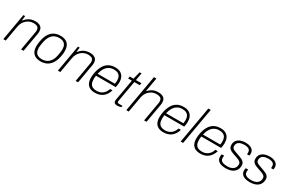

<svg xmlns="http://www.w3.org/2000/svg" viewBox="135 -1992 4893 3273"><g transform="rotate(30 2581.5 -355.5)"><path d="M27 0 119 -526H153L142 -437H148Q182 -479 216 -500.5Q250 -522 284 -530Q318 -538 352 -538Q394 -538 426 -526Q458 -514 476 -487Q494 -460 494 -416Q494 -406 493 -394.5Q492 -383 490 -371L425 0H377L442 -372Q444 -383 445 -393Q446 -403 446 -410Q446 -445 431.5 -463.5Q417 -482 391.5 -488.5Q366 -495 333 -495Q302 -495 269.5 -483Q237 -471 208 -447Q179 -423 157.5 -387Q136 -351 128 -303L75 0Z M765 12Q704 12 661.5 -9Q619 -30 596.5 -73Q574 -116 574 -182Q574 -202 576.5 -224Q579 -246 583 -271Q599 -365 634 -423.5Q669 -482 722.5 -510Q776 -538 846 -538Q908 -538 950.5 -517Q993 -496 1015 -452.5Q1037 -409 1037 -342Q1037 -323 1035.5 -301Q1034 -279 1029 -255Q1013 -163 977 -104Q941 -45 887.5 -16.5Q834 12 765 12ZM765 -31Q818 -31 861 -53Q904 -75 933.5 -123Q963 -171 975 -248Q980 -276 982.5 -294.5Q985 -313 986 -326Q987 -339 987 -350Q987 -401 970 -433Q953 -465 921.5 -480Q890 -495 846 -495Q793 -495 750.5 -473Q708 -451 679 -403.5Q650 -356 636 -278Q631 -250 628.5 -231Q626 -212 625 -199.5Q624 -187 624 -176Q624 -124 640.5 -92.5Q657 -61 689 -46Q721 -31 765 -31Z M1101 0 1193 -526H1227L1216 -437H1222Q1256 -479 1290 -500.5Q1324 -522 1358 -530Q1392 -538 1426 -538Q1468 -538 1500 -526Q1532 -514 1550 -487Q1568 -460 1568 -416Q1568 -406 1567 -394.5Q1566 -383 1564 -371L1499 0H1451L1516 -372Q1518 -383 1519 -393Q1520 -403 1520 -410Q1520 -445 1505.5 -463.5Q1491 -482 1465.5 -488.5Q1440 -495 1407 -495Q1376 -495 1343.5 -483Q1311 -471 1282 -447Q1253 -423 1231.5 -387Q1210 -351 1202 -303L1149 0Z M1836 12Q1773 12 1731.5 -10Q1690 -32 1669.5 -75Q1649 -118 1649 -180Q1649 -206 1652 -232.5Q1655 -259 1660 -284Q1676 -360 1708 -417Q1740 -474 1793.5 -506Q1847 -538 1925 -538Q1989 -538 2029.5 -514Q2070 -490 2089.5 -448Q2109 -406 2109 -351Q2109 -328 2105.5 -302.5Q2102 -277 2096 -250H1707Q1704 -231 1702.5 -214.5Q1701 -198 1701 -183Q1701 -129 1717 -95.5Q1733 -62 1765 -46.5Q1797 -31 1843 -31Q1871 -31 1898.5 -38.5Q1926 -46 1951 -62.5Q1976 -79 1996 -106.5Q2016 -134 2029 -174H2075Q2062 -127 2039 -92Q2016 -57 1985.5 -34Q1955 -11 1917 0.5Q1879 12 1836 12ZM1715 -293H2055Q2058 -311 2059.5 -327Q2061 -343 2061 -358Q2061 -402 2046 -432.5Q2031 -463 2000 -479Q1969 -495 1919 -495Q1868 -495 1826.5 -471.5Q1785 -448 1757 -403Q1729 -358 1715 -293Z M2274 11Q2248 11 2232.5 4Q2217 -3 2210.5 -15.5Q2204 -28 2204 -47Q2204 -53 2205 -60Q2206 -67 2207 -74L2279 -483H2205L2213 -526H2286L2322 -672H2360L2334 -526H2442L2434 -483H2327L2257 -88Q2256 -79 2254.5 -71.5Q2253 -64 2253 -58Q2253 -44 2260.5 -37.5Q2268 -31 2288 -31H2355L2350 -3Q2339 2 2325.5 5Q2312 8 2298.5 9.5Q2285 11 2274 11Z M2448 0 2575 -723H2623L2576 -453H2583Q2613 -486 2643 -504.5Q2673 -523 2705.5 -530.5Q2738 -538 2773 -538Q2815 -538 2847 -526Q2879 -514 2897 -487Q2915 -460 2915 -416Q2915 -406 2914 -394.5Q2913 -383 2911 -371L2846 0H2798L2863 -372Q2865 -382 2866 -392Q2867 -402 2867 -410Q2867 -445 2852.5 -463.5Q2838 -482 2812.5 -488.5Q2787 -495 2754 -495Q2723 -495 2690 -483Q2657 -471 2628 -447Q2599 -423 2578 -387Q2557 -351 2549 -303L2496 0Z M3183 12Q3120 12 3078.5 -10Q3037 -32 3016.5 -75Q2996 -118 2996 -180Q2996 -206 2999 -232.5Q3002 -259 3007 -284Q3023 -360 3055 -417Q3087 -474 3140.5 -506Q3194 -538 3272 -538Q3336 -538 3376.5 -514Q3417 -490 3436.5 -448Q3456 -406 3456 -351Q3456 -328 3452.5 -302.5Q3449 -277 3443 -250H3054Q3051 -231 3049.5 -214.5Q3048 -198 3048 -183Q3048 -129 3064 -95.5Q3080 -62 3112 -46.5Q3144 -31 3190 -31Q3218 -31 3245.5 -38.5Q3273 -46 3298 -62.5Q3323 -79 3343 -106.5Q3363 -134 3376 -174H3422Q3409 -127 3386 -92Q3363 -57 3332.5 -34Q3302 -11 3264 0.5Q3226 12 3183 12ZM3062 -293H3402Q3405 -311 3406.5 -327Q3408 -343 3408 -358Q3408 -402 3393 -432.5Q3378 -463 3347 -479Q3316 -495 3266 -495Q3215 -495 3173.5 -471.5Q3132 -448 3104 -403Q3076 -358 3062 -293Z M3518 0 3645 -723H3693L3566 0Z M3909 12Q3846 12 3804.5 -10Q3763 -32 3742.5 -75Q3722 -118 3722 -180Q3722 -206 3725 -232.5Q3728 -259 3733 -284Q3749 -360 3781 -417Q3813 -474 3866.5 -506Q3920 -538 3998 -538Q4062 -538 4102.5 -514Q4143 -490 4162.5 -448Q4182 -406 4182 -351Q4182 -328 4178.5 -302.5Q4175 -277 4169 -250H3780Q3777 -231 3775.5 -214.5Q3774 -198 3774 -183Q3774 -129 3790 -95.5Q3806 -62 3838 -46.5Q3870 -31 3916 -31Q3944 -31 3971.5 -38.5Q3999 -46 4024 -62.5Q4049 -79 4069 -106.5Q4089 -134 4102 -174H4148Q4135 -127 4112 -92Q4089 -57 4058.5 -34Q4028 -11 3990 0.5Q3952 12 3909 12ZM3788 -293H4128Q4131 -311 4132.5 -327Q4134 -343 4134 -358Q4134 -402 4119 -432.5Q4104 -463 4073 -479Q4042 -495 3992 -495Q3941 -495 3899.5 -471.5Q3858 -448 3830 -403Q3802 -358 3788 -293Z M4408 12Q4366 12 4332.5 4Q4299 -4 4275.5 -19.5Q4252 -35 4239.5 -58.5Q4227 -82 4227 -112Q4227 -123 4228.5 -135.5Q4230 -148 4234 -161H4282Q4279 -148 4277.5 -137.5Q4276 -127 4276 -117Q4276 -86 4292 -67Q4308 -48 4339.5 -39.5Q4371 -31 4417 -31Q4452 -31 4480.5 -39Q4509 -47 4529.5 -62.5Q4550 -78 4561.5 -102Q4573 -126 4573 -158Q4573 -181 4560 -196.5Q4547 -212 4525 -223Q4503 -234 4476 -242.5Q4449 -251 4421 -261Q4397 -270 4374 -279Q4351 -288 4333 -301.5Q4315 -315 4304.5 -335Q4294 -355 4294 -386Q4294 -426 4310 -455Q4326 -484 4353.5 -502.5Q4381 -521 4416.5 -529.5Q4452 -538 4491 -538Q4524 -538 4554 -531.5Q4584 -525 4607 -510Q4630 -495 4643.5 -472Q4657 -449 4657 -416Q4657 -407 4655.5 -397.5Q4654 -388 4652 -378H4605Q4607 -387 4607.5 -395Q4608 -403 4608 -410Q4608 -445 4591 -463.5Q4574 -482 4546.5 -488.5Q4519 -495 4488 -495Q4462 -495 4436.5 -490Q4411 -485 4390 -473.5Q4369 -462 4356.5 -441.5Q4344 -421 4344 -391Q4344 -363 4358.5 -348Q4373 -333 4396.5 -324Q4420 -315 4448 -304Q4478 -293 4509 -282.5Q4540 -272 4566.5 -258Q4593 -244 4609 -221Q4625 -198 4625 -161Q4625 -123 4611 -91Q4597 -59 4570 -36Q4543 -13 4502.5 -0.5Q4462 12 4408 12Z M4881 12Q4839 12 4805.5 4Q4772 -4 4748.5 -19.5Q4725 -35 4712.5 -58.5Q4700 -82 4700 -112Q4700 -123 4701.5 -135.5Q4703 -148 4707 -161H4755Q4752 -148 4750.5 -137.5Q4749 -127 4749 -117Q4749 -86 4765 -67Q4781 -48 4812.5 -39.5Q4844 -31 4890 -31Q4925 -31 4953.5 -39Q4982 -47 5002.5 -62.5Q5023 -78 5034.5 -102Q5046 -126 5046 -158Q5046 -181 5033 -196.5Q5020 -212 4998 -223Q4976 -234 4949 -242.5Q4922 -251 4894 -261Q4870 -270 4847 -279Q4824 -288 4806 -301.5Q4788 -315 4777.5 -335Q4767 -355 4767 -386Q4767 -426 4783 -455Q4799 -484 4826.5 -502.5Q4854 -521 4889.5 -529.5Q4925 -538 4964 -538Q4997 -538 5027 -531.5Q5057 -525 5080 -510Q5103 -495 5116.5 -472Q5130 -449 5130 -416Q5130 -407 5128.5 -397.5Q5127 -388 5125 -378H5078Q5080 -387 5080.5 -395Q5081 -403 5081 -410Q5081 -445 5064 -463.5Q5047 -482 5019.5 -488.5Q4992 -495 4961 -495Q4935 -495 4909.5 -490Q4884 -485 4863 -473.5Q4842 -462 4829.5 -441.5Q4817 -421 4817 -391Q4817 -363 4831.5 -348Q4846 -333 4869.5 -324Q4893 -315 4921 -304Q4951 -293 4982 -282.5Q5013 -272 5039.5 -258Q5066 -244 5082 -221Q5098 -198 5098 -161Q5098 -123 5084 -91Q5070 -59 5043 -36Q5016 -13 4975.5 -0.5Q4935 12 4881 12Z"/></g></svg>

Font: Archivo SemiBold Thin
Style: Italic
Weight: 250
Italic angle: -10°
Version: Version 2.001